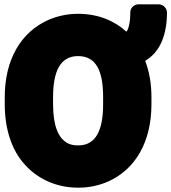

<svg xmlns="http://www.w3.org/2000/svg" viewBox="-20 -822 794 890"><path d="M653 -540C726 -583 754 -667 754 -765C754 -781 739 -802 716 -802H621C605 -802 584 -788 584 -765C584 -718 576 -687 566 -675C513 -724 437 -758 342 -758C292 -758 247 -748 205 -730C76 -673 2 -545 2 -371V-339C2 -222 35 -124 96 -58C151 3 235 48 343 48C393 48 438 38 480 20C609 -37 682 -166 682 -339V-371C682 -435 672 -490 653 -540ZM343 -148C323 -148 307 -151 294 -158C249 -182 226 -241 226 -339V-372C226 -494 261 -562 342 -562C424 -562 458 -496 458 -372V-339C458 -216 423 -148 343 -148Z"/></svg>

Font: Asimov Print
Style: E
Weight: 500
Designer: Google
Version: Version 2.000980; 2014